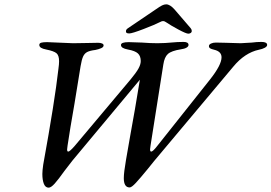

<svg xmlns="http://www.w3.org/2000/svg" viewBox="-20 -849 1250 884"><path d="M175 -48Q175 -63 179 -91Q232 -382 249 -532Q252 -553 252 -567Q252 -594 240 -604Q228 -614 193 -621Q177 -624 169 -629Q161 -634 161 -642Q161 -650 170 -652.5Q179 -655 197 -655Q208 -655 244 -653Q307 -650 316 -650L381 -651Q400 -652 432 -652Q442 -652 449.5 -649Q457 -646 457 -640Q457 -632 445.5 -627Q434 -622 419 -619Q394 -616 381.5 -609.5Q369 -603 362.5 -588.5Q356 -574 351 -544L323 -372Q302 -253 291 -178L289 -161Q289 -151 294 -151Q301 -151 323 -176L581 -483Q606 -513 617 -532.5Q628 -552 628 -568Q628 -591 615 -603Q602 -615 569 -621Q553 -624 545 -629Q537 -634 537 -642Q537 -655 573 -655Q588 -655 634 -653Q672 -650 705 -650Q725 -650 740.5 -651Q756 -652 767 -653Q797 -656 825 -656Q848 -656 848 -642Q848 -635 838.5 -629.5Q829 -624 813 -622Q769 -615 753 -600.5Q737 -586 732 -552L673 -178L671 -162Q671 -151 676 -151Q684 -151 704 -177L947 -483Q1000 -550 1000 -585Q1000 -612 966 -620Q953 -623 947.5 -626.5Q942 -630 942 -637Q942 -644 951.5 -648.5Q961 -653 974 -653L1020 -652Q1066 -650 1088 -650Q1095 -650 1140 -653Q1161 -656 1184 -656Q1210 -656 1210 -642Q1210 -635 1199 -629Q1188 -623 1172 -620Q1107 -606 1054 -542L690 -108Q670 -84 661 -72Q625 -28 605.5 -7Q586 14 577 14Q550 14 550 -29Q550 -54 560 -112L579 -221Q601 -340 624 -482L313 -109Q310 -106 276 -61Q249 -23 232 -4Q215 15 204 15Q189 15 182 -2.5Q175 -20 175 -48ZM560 -706Q560 -713 569 -719L696 -805Q716 -819 726 -824Q736 -829 745 -829Q763 -829 784 -805L858 -719Q863 -713 863 -706Q863 -701 858.5 -697.5Q854 -694 847 -694Q837 -694 801.5 -713Q766 -732 744 -747Q737 -752 731 -752Q725 -752 718 -748Q695 -736 641.5 -715.5Q588 -695 575 -695Q558 -695 560 -706Z"/></svg>

Font: EB Garamond Medium
Style: Italic
Weight: 500
Italic angle: -17.2°
Designer: Georg Duffner and Octavio Pardo
Foundry: Georg Duffner
Version: Version 1.000